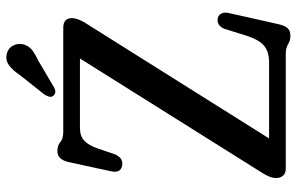

<svg xmlns="http://www.w3.org/2000/svg" viewBox="-185 -734 934 604"><g transform="rotate(-90 282.0 -432.0)"><path d="M513 -632.5 148.5 -52.5H388Q419 -52.5 438.2 -66.8Q457.5 -81 471 -121.5L493.5 -193.5Q504 -218 526.5 -214Q537 -212 541.8 -202Q546.5 -192 542.5 -177L507.5 -21Q503 -2.5 495 6Q487 14.5 471.5 14.5Q456 14.5 444.8 7.2Q433.5 0 415.5 0H53.5Q39 0 31.5 -8.5Q24 -17 24 -30.5Q24 -41 28.2 -51.2Q32.5 -61.5 39.5 -73L400 -647.5H181.5Q156 -647.5 141.5 -634Q127 -620.5 117 -592L99.5 -540Q87.5 -509.5 62 -515Q39 -520 45 -549L74 -682.5Q82 -718.5 108.5 -718.5Q126.5 -718.5 137 -709.2Q147.5 -700 168.5 -700H496.5Q527 -700 527 -673Q527 -656 513 -632.5ZM347.5 -836Q363 -859.5 379.2 -871Q395.5 -882.5 415.5 -877.5Q433 -873 440.8 -857.5Q448.5 -842 444.5 -825.5Q439.5 -808.5 427.5 -798.8Q415.5 -789 394 -779L307.5 -728Q291.5 -720.5 282.5 -731.5Q278 -737.5 280 -744.5Q282 -751.5 286 -758.5Z"/></g></svg>

Font: Fraunces 144pt SuperSoft
Style: Regular
Weight: 400
Version: Version 1.000;[b76b70a41]